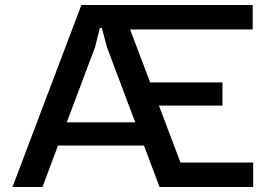

<svg xmlns="http://www.w3.org/2000/svg" viewBox="-20 -749 1072 769"><path d="M444 -631V-729H992V-631ZM619 0V-98H994V0ZM566 -326V-419H871V-326ZM30 0 306 -729H464L740 0H619L408 -561L388 -637H380L361 -561L150 0ZM198 -166 232 -259H537L571 -166Z"/></svg>

Font: Hubot Sans Condensed ExtraLight Medium
Style: Regular
Weight: 500
Version: Version 2.000